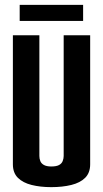

<svg xmlns="http://www.w3.org/2000/svg" viewBox="-20 -765 424 790"><path d="M191 5Q146 5 110 -4Q74 -13 53.5 -33.5Q33 -54 33 -89V-620H142V-123Q142 -112 146 -102Q150 -92 161 -86Q172 -80 191 -80Q212 -80 223 -86Q234 -92 238 -102.5Q242 -113 242 -123V-620H351V-89Q351 -54 330.5 -33.5Q310 -13 273.5 -4Q237 5 191 5ZM61 -679V-745H322V-679Z"/></svg>

Font: Smooch Sans
Style: Bold
Weight: 700
Designer: Robert E. Leuschke
Foundry: Robert E. Leuschke
Version: Version 1.010